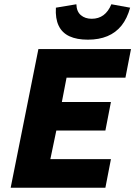

<svg xmlns="http://www.w3.org/2000/svg" viewBox="-20 -880 640 900"><path d="M30 0 160 -650H594L568 -516H292L270 -402H500L474 -268H244L216 -134H500L474 0ZM392 -694Q340 -694 305.5 -710Q271 -726 255 -759.5Q239 -793 242 -844L338 -860Q339 -826 359 -809Q379 -792 410 -792Q442 -792 465 -809Q488 -826 502 -860L590 -844Q576 -793 549.5 -760Q523 -727 483.5 -710.5Q444 -694 392 -694Z"/></svg>

Font: Source Code Pro ExtraLight Black
Style: Italic
Weight: 900
Italic angle: -11°
Monospace: yes
Version: Version 1.016;hotconv 1.0.116;makeotfexe 2.5.65601